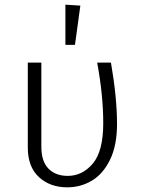

<svg xmlns="http://www.w3.org/2000/svg" viewBox="-20 -791 602 822"><path d="M481 -260Q481 -169 451.5 -108Q422 -47 374 -18Q326 11 268 11Q194 11 146.5 -33Q99 -77 99 -159V-523H157V-163Q157 -100 187.5 -69Q218 -38 270 -38Q333 -38 377.5 -91Q422 -144 422 -264Q422 -383 396 -523H455Q481 -373 481 -260ZM324 -767 301 -599H260V-771Z"/></svg>

Font: Fira Sans Light
Style: Regular
Weight: 300
Designer: bBox Type GmbH & Carrois Corporate GbR & Edenspiekermann AG
Foundry: bBox Type GmbH & Carrois Corporate GbR & Edenspiekermann AG
Version: Version 4.301